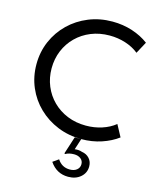

<svg xmlns="http://www.w3.org/2000/svg" viewBox="-158 -948 1108 1351"><g transform="rotate(15 396.0 -272.0)"><path d="M491.5 16Q569.5 16 637.5 -6.8Q705.5 -29.5 755.5 -67L709.5 -152.5Q668.5 -119.5 613.5 -101.8Q558.5 -84 497.5 -84Q424 -84 362.5 -109Q301 -134 255.8 -178.8Q210.5 -223.5 185.8 -283.2Q161 -343 161 -412Q161 -481 185.8 -540.8Q210.5 -600.5 255.8 -645.2Q301 -690 362.5 -715Q424 -740 497.5 -740Q558.5 -740 613.5 -722.2Q668.5 -704.5 709.5 -671.5L755.5 -757Q704.5 -795.5 636.2 -817.8Q568 -840 491 -840Q398 -840 318 -807.2Q238 -774.5 178 -716.2Q118 -658 84.2 -580Q50.5 -502 50.5 -412Q50.5 -322 84 -244Q117.5 -166 177.8 -107.8Q238 -49.5 318.2 -16.8Q398.5 16 491.5 16ZM470 296Q525 296 560.2 265.5Q595.5 235 595.5 188Q595.5 153 574.2 129.5Q553 106 518.5 101Q507.5 97 494.8 95.8Q482 94.5 465.5 96.5L491.5 16H444L403 143L408.5 147Q434 132 471 132Q501 132 519.8 147Q538.5 162 538.5 186.5Q538.5 212 519.2 227.8Q500 243.5 468.5 243.5Q410 243.5 378 193.5L336 223Q385.5 296 470 296Z"/></g></svg>

Font: Spartan Medium
Style: Regular
Weight: 500
Designer: Matt Bailey, Mirko Velimirovic
Foundry: Matt Bailey
Version: Version 1.003; ttfautohint (v1.8.3)